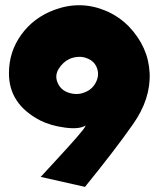

<svg xmlns="http://www.w3.org/2000/svg" viewBox="-20 -760 620 750"><path d="M205 -437Q218 -406 252.5 -396.5Q287 -387 317 -402Q344 -414 357 -443.5Q370 -473 355 -503Q345 -521 325.5 -530Q306 -539 287 -538Q268 -537 252 -530Q226 -518 209.5 -491.5Q193 -465 205 -437ZM499 -274Q429 -174 312 -30L139 -69Q165 -97 198 -133Q231 -169 246.5 -186Q262 -203 279 -222.5Q296 -242 304 -252.5Q312 -263 315 -270Q290 -254 234 -261.5Q178 -269 138 -289Q14 -353 15 -475Q15 -558 63.5 -625Q112 -692 194 -722Q295 -759 393 -718Q443 -697 483 -657Q560 -576 564.5 -474.5Q569 -373 499 -274Z"/></svg>

Font: LONDON PRESLEY
Style: Regular
Weight: 400
Version: Version 001.000